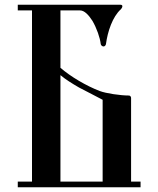

<svg xmlns="http://www.w3.org/2000/svg" viewBox="-20 -790 668 810"><path d="M235 -746H318C336 -746 354 -727 370 -702C388 -671 402 -631 405 -604C406 -599 411 -594 417 -594C422 -594 426 -599 427 -604C434 -657 455 -720 490 -751C495 -756 502 -770 488 -770H55V-746H115V-24H55V0H573V-24H533V-377C533 -382 529 -387 524 -387C488 -387 427 -396 401 -406C345 -427 276 -468 235 -504ZM313 -421C347 -403 391 -381 413 -369V-24H235V-473C258 -454 282 -439 313 -421Z"/></svg>

Font: Ponomar Unicode
Style: Regular
Weight: 400
Version: 1.3